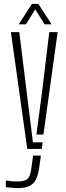

<svg xmlns="http://www.w3.org/2000/svg" viewBox="-20 -765 339 986"><path d="M120 0 36 -600H79L116 -301L149 -34H199L194.5 0ZM71 201Q60 201 41.8 199.5Q23.5 198 10 196V162Q22 164 37 165.5Q52 167 69 167Q109 167 122.5 152.5Q136 138 141 99L150 34H190L181 98Q176 134.5 164.2 157.2Q152.5 180 130.2 190.5Q108 201 71 201ZM167 -74 197 -301 233 -600H276L203 -74ZM76 -640 144 -745H177L245 -640H209L161 -717L113 -640Z"/></svg>

Font: Big Shoulders Stencil Text Thin
Style: Regular
Weight: 100
Designer: Patric King
Foundry: XO Type Co
Version: Version 2.001